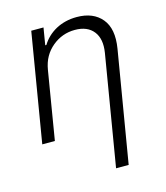

<svg xmlns="http://www.w3.org/2000/svg" viewBox="-113 -640 805 930"><g transform="rotate(-15 290.0 -174.5)"><path d="M38 0 128.9 -545.5H190.3L176.1 -459.9H181.8Q194.6 -480.8 212.5 -497.9Q230.5 -514.9 252.8 -527.2Q275.2 -539.4 301.7 -546Q328.1 -552.6 358 -552.6Q440.7 -552.6 483.3 -501.4Q525.9 -450.3 509.9 -353.3L416.5 204.5H353.3L445.7 -349.4Q456.7 -417.3 426.8 -455.6Q396.3 -494.7 333.5 -494.7Q269.5 -494.7 219.8 -453.5Q195 -432.9 179.3 -405.2Q163.7 -377.5 157.7 -340.9L101.2 0Z"/></g></svg>

Font: Inter P Light
Style: Italic
Weight: 300
Italic angle: 9.39999°
Designer: Rasmus Andersson
Foundry: rsms
Version: Version 3.018;git-588b23468